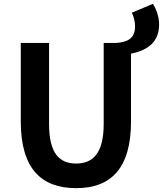

<svg xmlns="http://www.w3.org/2000/svg" viewBox="-20 -964 847 998"><path d="M376 14C556 14 661 -88 661 -333V-685C749 -703 807 -746 807 -837C807 -879 791 -919 775 -944L665 -898C674 -881 682 -854 682 -827C682 -759 636 -745 585 -741H519V-320C519 -166 462 -114 376 -114C289 -114 235 -166 235 -320V-741H88V-333C88 -88 194 14 376 14Z"/></svg>

Font: Noto Sans Mono CJK TC
Style: Bold
Weight: 700
Designer: Ryoko NISHIZUKA 西塚涼子 (kana, bopomofo & ideographs); Paul D. Hunt (Latin, Greek & Cyrillic); Sandoll Communications 산돌커뮤니
Foundry: Adobe
Version: Version 2.004;hotconv 1.0.118;makeotfexe 2.5.65603